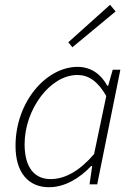

<svg xmlns="http://www.w3.org/2000/svg" viewBox="-20 -772 567 804"><path d="M185 12C251 12 313 -25 362 -77H366L355 0H387L484 -480H452L433 -413H429C404 -460 362 -492 305 -492C173 -492 45 -345 45 -161C45 -48 100 12 185 12ZM192 -22C125 -22 83 -70 83 -168C83 -313 189 -458 304 -458C350 -458 389 -433 425 -370L374 -127C317 -60 255 -22 192 -22ZM283 -574 464 -724 441 -752 266 -595Z"/></svg>

Font: Source Sans Pro Light
Style: Italic
Weight: 300
Italic angle: -11°
Designer: Paul D. Hunt
Foundry: Adobe Systems Incorporated
Version: Version 3.006;hotconv 1.0.111;makeotfexe 2.5.65597